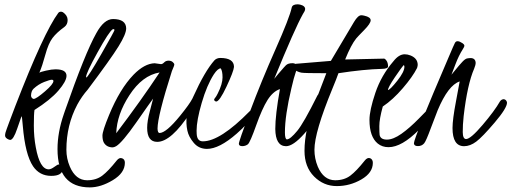

<svg xmlns="http://www.w3.org/2000/svg" viewBox="-20 -646 2310 867"><path d="M264.2 -590.8Q285.2 -576.2 285.4 -555.9Q285.6 -535.6 271 -524.4Q235.8 -499 217.3 -474.6Q198.7 -450.2 184.8 -399.2Q170.9 -348.1 157.7 -317.4Q162.1 -321.3 188 -327.1Q213.9 -333 230.5 -333Q280.8 -333 280.3 -303.2Q279.8 -278.8 243.7 -236.8Q207.5 -194.8 135.7 -149.4Q132.8 -131.3 132.8 -79.3Q132.8 -27.3 141.6 19Q159.7 118.7 200.2 118.7Q210.9 118.2 225.6 107.4Q240.2 96.7 244.4 96.7Q248.5 96.7 256.1 101.1Q263.7 105.5 263.7 115.2Q262.7 148.4 210.7 148.2Q158.7 147.9 129.4 105Q93.8 52.2 83 -77.1Q79.6 -121.1 77.1 -121.1Q74.7 -115.7 57.6 -64.9Q40.5 -14.2 25.9 -14.2Q23.9 -14.2 20 -15.6Q2.9 -22.5 2.9 -33.9Q2.9 -45.4 10.3 -63.7Q17.6 -82 21 -92.8Q24.4 -103.5 49.3 -167.5Q177.7 -499.5 243.7 -588.4Q252 -596.7 264.2 -590.8ZM221.2 -280.3Q221.2 -285.6 213.6 -285.9Q206.1 -286.1 179.7 -275.9Q153.3 -265.6 131.3 -245.1Q120.6 -234.9 120.1 -213.4Q121.6 -202.1 131.8 -199.2Q144 -199.7 182.9 -233.2Q221.7 -266.6 221.2 -280.3Z M279.8 30.3Q279.8 69.8 295.4 106.4Q321.8 168 373.5 168Q414.1 168 441.7 147.2Q469.2 126.5 506.8 79.1Q518.6 64 531.2 68.8Q543.9 73.2 543.9 88.9Q543.9 134.8 489.5 167.5Q435.1 200.2 385.7 200.2Q239.7 200.2 239.7 27.3Q239.7 -48.3 268.1 -130.4L272.9 -144.5Q364.3 -406.2 414.6 -495.6Q449.7 -560.1 490.7 -560.1Q548.8 -559.6 549.8 -518.1Q549.8 -492.2 515.1 -436.3Q480.5 -380.4 376 -241.2Q349.6 -211.4 329.1 -173.8Q279.8 -81.1 279.8 30.3ZM369.6 -295.9Q377 -296.4 437.3 -401.6Q497.6 -506.8 497.1 -510.5Q496.6 -514.2 493.2 -514.4Q489.7 -514.6 488.8 -513.7Q472.7 -503.9 420.7 -409.9Q368.7 -315.9 368.7 -298.3Q368.7 -296.9 369.6 -295.9Z M700.7 -318.8Q622.6 -305.7 564.5 -216.3Q507.8 -129.4 504.9 -44.4Q616.7 -191.9 700.7 -318.8ZM678.2 -360.4 707 -356.4Q713.9 -356.4 721.4 -364.3Q729 -372.1 741 -372.1Q752.9 -372.1 760 -365.7Q767.1 -359.4 767.1 -354.7Q767.1 -350.1 762.2 -339.4Q757.3 -328.6 756.3 -325.2Q691.4 -121.6 691.4 -65.4Q691.9 -45.9 700.2 -45.4Q730 -45.4 793.5 -123.5Q835.9 -175.8 848.4 -200.2Q860.8 -224.6 868.2 -226.1Q869.6 -226.1 870.6 -226.6Q879.4 -225.6 879.9 -216.3Q879.9 -198.7 839.4 -137.2Q752.9 -5.4 689.9 -5.4Q644.5 -5.4 644.5 -68.8Q644.5 -99.1 656.7 -144.3Q668.9 -189.5 671.4 -200.7Q660.2 -186 596.2 -94.2Q532.2 -2.4 504.4 14.2Q495.6 19 489.3 19.5Q461.4 19.5 448.7 -2.4Q442.9 -13.2 442.6 -33.4Q442.4 -53.7 472.7 -127Q521.5 -245.1 583.5 -309.1Q632.3 -358.9 678.2 -360.4Z M974.1 -384.3Q1036.6 -384.3 1036.6 -343.8Q1034.7 -322.8 1002.9 -255.1Q971.2 -187.5 956.1 -187.5Q948.7 -189 946.8 -195.3Q946.8 -199.2 951.7 -204.6Q956.5 -210 963.4 -224.1Q984.9 -267.1 984.9 -296.4Q984.9 -325.7 976.6 -337.4Q963.4 -336.9 945.8 -310.5Q914.1 -261.2 890.9 -181.6Q867.7 -102.1 867.7 -55.7Q867.7 -46.4 868.2 -41Q870.1 -7.8 896 -7.8Q974.1 -7.8 1107.4 -143.6Q1134.3 -170.4 1137.2 -155.3Q1137.2 -147 1127.4 -130.9Q1102.1 -88.9 1048.8 -42.5Q970.2 26.4 914.1 26.4Q877 25.9 854.5 -1.5Q832 -28.3 826.2 -55.7Q812 -121.6 843.3 -189Q844.2 -190.9 853 -210Q904.8 -324.7 948.2 -373.5Q958 -383.8 974.1 -384.3Z M1218.3 -290Q1218.8 -290.5 1236.8 -312.5Q1254.9 -334 1262.2 -341.8L1271.5 -351.6Q1281.2 -360.8 1300.8 -360.6Q1320.3 -360.4 1321.3 -340.8Q1321.3 -335.4 1314.5 -316.9Q1307.6 -298.3 1295.9 -247.6Q1266.6 -124.5 1266.6 -48.3Q1266.6 -17.6 1275.4 -16.6Q1290.5 -16.6 1322.3 -55.2Q1351.1 -89.8 1413.1 -214.4Q1422.4 -230.5 1434.6 -230.5Q1440.9 -229 1441.9 -219.7Q1441.9 -195.3 1428.7 -162.1Q1403.8 -98.1 1353.8 -42Q1303.7 14.2 1271.5 14.2Q1224.1 13.7 1223.1 -63.5Q1223.1 -127 1244.1 -243.7Q1212.9 -233.4 1188 -194.3Q1163.6 -155.3 1137.2 -81.1Q1109.9 -4.4 1099.6 5.4Q1087.9 14.2 1073.5 13.9Q1059.1 13.7 1058.6 3.4Q1058.1 -6.8 1108.9 -142.6Q1159.7 -278.3 1223.9 -422.9Q1288.1 -567.4 1297.4 -612.3Q1300.8 -626 1322.8 -626.5Q1330.1 -626.5 1337.4 -624.5Q1357.9 -619.1 1357.9 -605.5Q1357.9 -600.6 1355 -594.7L1348.1 -583Q1311 -517.1 1218.3 -290Z M1538.6 -377.4 1713.9 -381.3Q1719.2 -381.3 1725.6 -371.8Q1731.9 -362.3 1732.4 -346.2Q1731.9 -335.4 1704.6 -335Q1623.5 -333 1508.3 -315.4Q1500 -291.5 1481.4 -246.6Q1399.9 -49.3 1399.9 30.3Q1399.9 69.8 1415 106.4Q1441.4 168 1493.7 168Q1534.2 168 1561.8 147.2Q1589.4 126.5 1627 79.1Q1638.7 64 1651.4 68.4Q1663.6 73.7 1663.6 89.4Q1663.6 134.3 1611.8 164.3Q1560.1 194.3 1500.7 194.3Q1441.4 194.3 1398.2 150.9Q1355 107.4 1355 35.2Q1355 -13.2 1367.2 -68.4Q1379.4 -123.5 1411.6 -205.8Q1443.8 -288.1 1453.6 -315.4Q1352.5 -315.4 1340.8 -317.9Q1304.7 -325.7 1304.2 -348.6Q1304.7 -356 1315.4 -357.9L1474.1 -371.1L1578.6 -546.9Q1596.7 -577.1 1611.3 -577.1Q1617.2 -577.1 1625 -575.2Q1653.8 -568.8 1653.8 -554.4Q1653.8 -540 1624.5 -510.3Q1595.2 -480.5 1588.4 -472.2Q1565.4 -443.8 1538.6 -377.4Z M1731.9 -239.3Q1741.7 -240.7 1773.9 -281.2Q1806.2 -321.8 1806.2 -344.7Q1806.2 -348.1 1803.7 -352.5Q1793.9 -342.8 1762.9 -296.9Q1731.9 -251 1731.9 -239.3ZM1926.3 -166.5Q1950.7 -192.9 1953.6 -175.8Q1953.6 -169.4 1945.8 -154.8Q1921.9 -110.4 1872.6 -60.5Q1794.4 18.6 1734.4 18.6Q1706.1 18.6 1686 2.4Q1648.4 -28.3 1648.4 -104.5Q1648.4 -147.9 1675 -226.8Q1701.7 -305.7 1756.8 -369.6Q1781.2 -400.9 1807.6 -400.9Q1820.3 -400.9 1834 -395.5Q1866.2 -382.3 1866.2 -353Q1866.2 -348.6 1863.3 -338.9Q1843.3 -299.3 1798.8 -247.6Q1754.4 -195.8 1708.5 -165Q1692.9 -108.4 1692.9 -76.7Q1692.9 -44.9 1694.3 -36.1Q1698.7 -15.6 1727.1 -15.6Q1755.4 -15.6 1792.5 -41.7Q1829.6 -67.9 1871.6 -110.8Q1913.6 -153.8 1919.2 -159.2Q1924.8 -164.6 1926.3 -166.5Z M2269.5 -182.6Q2269.5 -158.2 2213.9 -92.8Q2158.2 -27.3 2130.6 -6.6Q2103 14.2 2075.2 14.2Q2023.4 13.7 2023.4 -67.9Q2023.4 -106.4 2039.1 -188.7Q2054.7 -271 2055.7 -278.3Q2003.9 -261.2 1956.5 -148.4Q1946.8 -124.5 1925.3 -66.9Q1904.3 -9.8 1895.5 1Q1884.8 13.7 1867.2 13.7Q1849.6 13.7 1849.1 1Q1849.1 -22.5 2005.9 -387.7Q2030.3 -445.3 2034.2 -452.1Q2042.5 -468.3 2068.8 -450.7Q2076.7 -445.3 2076.9 -439.9Q2077.1 -434.6 2069.3 -422.9Q2051.3 -394.5 2037.1 -356.9L2018.6 -308.6L2034.2 -327.6Q2055.2 -353.5 2067.9 -366.9Q2080.6 -380.4 2089.1 -382.1Q2097.7 -383.8 2106.9 -383.8Q2127 -382.3 2127.9 -362.3Q2127.9 -352.5 2121.1 -335.9Q2090.3 -265.1 2073.7 -121.6Q2069.3 -80.6 2069.6 -49.6Q2069.8 -18.6 2084.5 -18.1Q2105 -18.1 2159.2 -81.8Q2213.4 -145.5 2237.3 -187.5Q2243.7 -197.8 2255.4 -198.2Q2267.6 -195.3 2269.5 -182.6Z"/></svg>

Font: Kristi
Style: Regular
Weight: 400
Italic angle: -15°
Version: Version 1.004